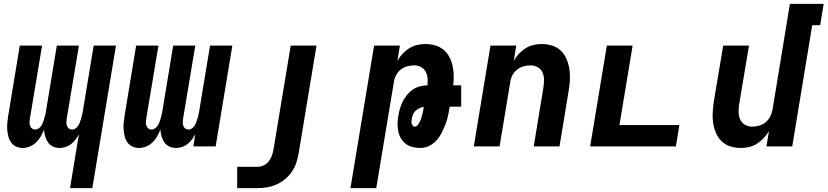

<svg xmlns="http://www.w3.org/2000/svg" viewBox="-20 -755 4267 990"><path d="M341 215 387 -63Q380 -49 369.5 -35.5Q359 -22 346.5 -12Q334 -2 318 3Q302 8 287 8Q269 8 253 0.5Q237 -7 227.5 -21Q218 -35 213 -52Q208 -69 207 -87Q200 -69 190.5 -52Q181 -35 166.5 -21Q152 -7 133.5 0.5Q115 8 97 8Q79 8 63.5 1Q48 -6 38 -19.5Q28 -33 23.5 -50Q19 -67 17.5 -84.5Q16 -102 17.5 -120Q19 -138 22 -156L82 -520H197L133 -137Q132 -128 132.5 -119.5Q133 -111 136.5 -103.5Q140 -96 146.5 -91.5Q153 -87 162 -87Q170 -87 178.5 -92.5Q187 -98 192.5 -106Q198 -114 201 -122.5Q204 -131 207 -139.5Q210 -148 212 -157Q214 -166 216 -175L273 -520H387L323 -137Q322 -128 322.5 -119.5Q323 -111 326.5 -103.5Q330 -96 336.5 -91.5Q343 -87 352 -87Q361 -87 369 -92.5Q377 -98 382.5 -106Q388 -114 391 -122.5Q394 -131 397 -139.5Q400 -148 402 -157Q404 -166 406 -175L463 -520H578L456 215Z M697 8Q679 8 663.5 1Q648 -6 638 -19.5Q628 -33 623.5 -50Q619 -67 617.5 -84.5Q616 -102 617.5 -120Q619 -138 622 -156L682 -520H797L733 -137Q732 -128 732.5 -119.5Q733 -111 736.5 -103.5Q740 -96 746.5 -91.5Q753 -87 762 -87Q770 -87 778.5 -92.5Q787 -98 792.5 -106Q798 -114 801 -122.5Q804 -131 807 -139.5Q810 -148 812 -157Q814 -166 816 -175L873 -520H987L923 -137Q922 -128 922.5 -119.5Q923 -111 926.5 -103.5Q930 -96 936.5 -91.5Q943 -87 952 -87Q961 -87 969 -92.5Q977 -98 982.5 -106Q988 -114 991 -122.5Q994 -131 997 -139.5Q1000 -148 1002 -157Q1004 -166 1006 -175L1063 -520H1178L1092 0H977L987 -63Q980 -49 969.5 -35.5Q959 -22 946.5 -12Q934 -2 918 3Q902 8 887 8Q869 8 853 0.5Q837 -7 827.5 -21Q818 -35 813 -52Q808 -69 807 -87Q800 -69 790.5 -52Q781 -35 766.5 -21Q752 -7 733.5 0.5Q715 8 697 8Z M1203 215V105H1307Q1323 105 1339 98Q1355 91 1365.5 77.5Q1376 64 1381.5 48.5Q1387 33 1390 17L1479 -520H1612L1520 35Q1516 59 1508 83.5Q1500 108 1485.5 129.5Q1471 151 1450 168.5Q1429 186 1405 196.5Q1381 207 1356.5 211Q1332 215 1307 215Z M1787 215 1909 -520H2042L2029 -441Q2040 -461 2055.5 -477.5Q2071 -494 2090 -506Q2109 -518 2130.5 -523Q2152 -528 2173 -528Q2199 -528 2223.5 -521Q2248 -514 2266.5 -499Q2285 -484 2296.5 -462Q2308 -440 2313.5 -416Q2319 -392 2319.5 -366.5Q2320 -341 2317 -315H2358V-205H2299L2297 -197Q2294 -175 2289 -153.5Q2284 -132 2275.5 -110.5Q2267 -89 2256.5 -68.5Q2246 -48 2230 -30.5Q2214 -13 2192.5 -2.5Q2171 8 2149 8Q2128 8 2108.5 3.5Q2089 -1 2073.5 -12.5Q2058 -24 2048 -40.5Q2038 -57 2034 -76.5Q2030 -96 2030 -116.5Q2030 -137 2034 -158Q2037 -177 2042.5 -196Q2048 -215 2057 -232.5Q2066 -250 2079 -266Q2092 -282 2109 -293.5Q2126 -305 2145.5 -310Q2165 -315 2184 -315Q2186 -334 2184.5 -352.5Q2183 -371 2174.5 -386Q2166 -401 2150.5 -409.5Q2135 -418 2116 -418Q2098 -418 2079.5 -413Q2061 -408 2046 -396Q2031 -384 2022 -366.5Q2013 -349 2011 -332L1920 215ZM2119 -102Q2127 -102 2133.5 -110Q2140 -118 2144.5 -126.5Q2149 -135 2151.5 -144Q2154 -153 2156.5 -161.5Q2159 -170 2161 -179Q2163 -188 2164 -197L2165 -204Q2154 -202 2143.5 -197.5Q2133 -193 2124 -185Q2115 -177 2110.5 -166.5Q2106 -156 2104 -145Q2103 -139 2102 -132Q2101 -125 2102.5 -119Q2104 -113 2108 -107.5Q2112 -102 2119 -102Z M2423 0 2509 -520H2642L2629 -441Q2640 -461 2655.5 -477.5Q2671 -494 2690 -506Q2709 -518 2730.5 -523Q2752 -528 2773 -528Q2802 -528 2828 -519.5Q2854 -511 2872.5 -493Q2891 -475 2901.5 -450Q2912 -425 2916 -398Q2920 -371 2918.5 -342.5Q2917 -314 2912 -286L2865 0H2732L2782 -304Q2785 -324 2785 -344Q2785 -364 2777.5 -381Q2770 -398 2753 -408Q2736 -418 2716 -418Q2698 -418 2679.5 -413Q2661 -408 2646 -396Q2631 -384 2622 -366.5Q2613 -349 2611 -332L2556 0Z M3023 0 3109 -520H3242L3174 -110H3483L3465 0Z M3800 8Q3771 8 3745 -0.5Q3719 -9 3700.5 -27Q3682 -45 3671.5 -70Q3661 -95 3657 -122Q3653 -149 3655 -177.5Q3657 -206 3661 -234L3709 -520H3842L3791 -216Q3788 -196 3788.5 -176Q3789 -156 3796.5 -139Q3804 -122 3821 -112Q3838 -102 3858 -102Q3876 -102 3894 -107Q3912 -112 3927 -124Q3942 -136 3951 -153.5Q3960 -171 3963 -188L4053 -735H4227L4209 -625H4168L4065 0H3932L3945 -79Q3933 -59 3917.5 -42.5Q3902 -26 3883 -14Q3864 -2 3842.5 3Q3821 8 3800 8Z"/></svg>

Font: Iosevka Extrabold Extended
Style: Italic
Weight: 800
Width: 7
Italic angle: -9°
Monospace: yes
Designer: Belleve Invis
Foundry: Belleve Invis
Version: Version 32.5.0; ttfautohint (v1.8.4)